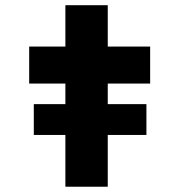

<svg xmlns="http://www.w3.org/2000/svg" viewBox="-20 -707 701 727"><path d="M108 -196V-312.7H534.4V-196ZM227.6 0V-687.3H388V0ZM90.5 -390.6V-530.7H548.5V-390.6Z"/></svg>

Font: Lexend Peta
Style: Regular
Weight: 400
Designer: Bonnie Shaver-Troup, Thomas Jockin
Foundry: Lexend
Version: Version 1.007